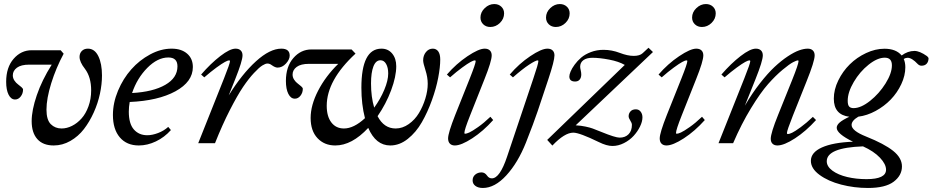

<svg xmlns="http://www.w3.org/2000/svg" viewBox="-20 -704 4585 944"><path d="M244.1 11.2Q191.4 11.2 163.6 -20Q135.7 -51.3 135.7 -108.4Q135.7 -162.1 160.9 -235.8Q186 -309.6 234.4 -386.2H124Q83.5 -386.2 63.2 -371.1Q43 -356 43 -333.5Q43 -319.8 50.8 -308.1Q58.6 -296.4 68.1 -289.6Q77.6 -282.7 85.4 -275.6Q93.3 -268.6 93.3 -263.7Q93.3 -244.1 81.8 -229.5Q70.3 -214.8 54.2 -214.8Q34.2 -214.8 22.2 -238.5Q10.3 -262.2 10.3 -301.8Q10.3 -372.6 46.9 -414.8Q83.5 -457 135.7 -457H278.3L293 -439.9Q255.4 -370.1 231.9 -294.7Q208.5 -219.2 208.5 -165Q208.5 -114.7 229.7 -93.5Q251 -72.3 282.7 -72.3Q308.6 -72.3 334.2 -85.2Q359.9 -98.1 380.9 -121.6Q401.9 -145 415 -181.2Q428.2 -217.3 428.2 -259.8Q428.2 -324.7 397.9 -365.2Q371.1 -399.4 371.1 -424.3Q371.1 -441.9 382.3 -453.4Q393.6 -464.8 412.1 -464.8Q445.3 -464.8 463.4 -428Q481.4 -391.1 481.4 -333Q481.4 -290 471.4 -243.2Q461.4 -196.3 440.9 -150.9Q420.4 -105.5 392.6 -69.3Q364.7 -33.2 325.9 -11Q287.1 11.2 244.1 11.2Z M662.6 11.2Q603 11.2 569.1 -28.6Q535.2 -68.4 535.2 -138.7Q535.2 -198.2 560.3 -258.1Q585.4 -317.9 625.5 -363Q665.5 -408.2 718.3 -436.5Q771 -464.8 823.7 -464.8Q871.6 -464.8 899.9 -440.4Q928.2 -416 928.2 -374.5Q928.2 -301.8 842.5 -255.1Q756.8 -208.5 617.7 -202.6Q613.3 -178.2 613.3 -154.8Q613.3 -95.7 638.2 -67.4Q663.1 -39.1 704.1 -39.1Q728.5 -39.1 757.3 -50Q786.1 -61 807.1 -80.1L820.3 -64.5Q788.6 -28.8 746.6 -8.8Q704.6 11.2 662.6 11.2ZM807.6 -421.4Q754.9 -421.4 704.3 -370.4Q653.8 -319.3 629.4 -246.6Q732.9 -252.4 792.7 -286.9Q852.5 -321.3 852.5 -377.9Q852.5 -421.4 807.6 -421.4Z M954.6 0 1081.5 -318.8Q1110.8 -392.1 1110.8 -403.8Q1110.8 -407.2 1106 -407.2Q1100.6 -407.2 1085.9 -399.4Q1071.3 -391.6 1043.9 -371.6Q1016.6 -351.6 984.4 -323.7L968.8 -337.4Q1015.6 -391.6 1063 -428.2Q1110.4 -464.8 1138.2 -464.8Q1154.3 -464.8 1163.3 -456.1Q1172.4 -447.3 1172.4 -431.6Q1172.4 -404.8 1136.7 -315.4L1104.5 -234.9Q1169.9 -340.3 1238.5 -402.6Q1307.1 -464.8 1363.3 -464.8Q1404.3 -464.8 1404.3 -430.7Q1404.3 -411.6 1386 -391.6Q1367.7 -371.6 1344.7 -371.6Q1333 -371.6 1315.9 -383.8Q1306.2 -391.6 1294.4 -391.6Q1285.2 -391.6 1269.8 -382.1Q1254.4 -372.6 1228.8 -345.2Q1203.1 -317.9 1175 -276.4Q1147 -234.9 1110.1 -162.8Q1073.2 -90.8 1037.1 0Z M1628.4 11.2Q1574.7 11.2 1541 -24.7Q1507.3 -60.5 1507.3 -124Q1507.3 -186.5 1543.9 -257.8Q1580.6 -329.1 1643.1 -390.1H1499.5Q1459 -390.1 1438.7 -375Q1418.5 -359.9 1418.5 -337.4Q1418.5 -323.7 1426.3 -312Q1434.1 -300.3 1443.6 -293.5Q1453.1 -286.6 1460.9 -279.5Q1468.8 -272.5 1468.8 -267.6Q1468.8 -248 1457.3 -233.4Q1445.8 -218.8 1429.7 -218.8Q1409.7 -218.8 1397.7 -242.4Q1385.7 -266.1 1385.7 -305.7Q1385.7 -376.5 1422.4 -418.7Q1459 -460.9 1511.2 -460.9H1708.5L1728 -440.4Q1586.4 -309.6 1586.4 -183.6Q1586.4 -131.8 1609.1 -102.1Q1631.8 -72.3 1670.9 -72.3Q1719.7 -72.3 1774.4 -123Q1756.8 -190.9 1756.8 -272.5Q1756.8 -464.8 1855.5 -464.8Q1888.2 -464.8 1908.2 -440.7Q1928.2 -416.5 1928.2 -378.4Q1928.2 -327.6 1903.1 -260.3Q1877.9 -192.9 1836.4 -132.8Q1867.7 -72.3 1925.3 -72.3Q1959 -72.3 1989.5 -93.8Q2020 -115.2 2039.8 -148.2Q2059.6 -181.2 2071.3 -219.5Q2083 -257.8 2083 -292Q2083 -324.7 2071.8 -359.1Q2060.5 -393.6 2060.5 -407.2Q2060.5 -431.2 2074.2 -448Q2087.9 -464.8 2107.9 -464.8Q2125 -464.8 2134.8 -451.2Q2144.5 -437.5 2144.5 -411.6Q2144.5 -374 2134.5 -321.8Q2124.5 -269.5 2103.5 -211.2Q2082.5 -152.8 2054.2 -103.3Q2025.9 -53.7 1985.1 -21.2Q1944.3 11.2 1898.9 11.2Q1827.6 11.2 1790.5 -75.2Q1710 11.2 1628.4 11.2ZM1804.2 -293.9Q1804.2 -227.1 1819.8 -174.8Q1850.6 -217.3 1869.6 -262.9Q1888.7 -308.6 1888.7 -342.8Q1888.7 -371.6 1878.4 -389.6Q1868.2 -407.7 1850.6 -407.7Q1827.6 -407.7 1815.9 -377.2Q1804.2 -346.7 1804.2 -293.9Z M2390.6 -571.3Q2369.6 -571.3 2356 -584.5Q2342.3 -597.7 2342.3 -617.7Q2342.3 -644 2363.3 -664.1Q2384.3 -684.1 2410.2 -684.1Q2431.2 -684.1 2444.8 -671.1Q2458.5 -658.2 2458.5 -638.2Q2458.5 -611.3 2438 -591.3Q2417.5 -571.3 2390.6 -571.3ZM2216.3 11.2Q2200.7 11.2 2191.9 2.2Q2183.1 -6.8 2183.1 -23.4Q2183.1 -50.3 2218.3 -139.2L2290 -318.8Q2318.8 -391.1 2318.8 -403.8Q2318.8 -407.2 2314 -407.2Q2308.6 -407.2 2293.9 -399.4Q2279.3 -391.6 2252 -371.6Q2224.6 -351.6 2192.9 -323.7L2177.2 -337.4Q2222.7 -390.1 2278.3 -427.5Q2334 -464.8 2362.8 -464.8Q2379.4 -464.8 2388.4 -456.1Q2397.5 -447.3 2397.5 -431.6Q2397.5 -403.3 2362.3 -315.4L2291 -135.7Q2263.2 -65.9 2263.2 -50.3Q2263.2 -46.4 2266.6 -46.4Q2273.4 -46.4 2287.6 -52.7Q2301.8 -59.1 2330.3 -79.1Q2358.9 -99.1 2391.1 -129.9L2404.8 -113.8Q2356 -59.1 2301.8 -23.9Q2247.6 11.2 2216.3 11.2Z M2712.9 -571.3Q2691.9 -571.3 2678.2 -584.5Q2664.6 -597.7 2664.6 -617.7Q2664.6 -644 2685.5 -664.1Q2706.5 -684.1 2732.4 -684.1Q2753.4 -684.1 2767.1 -671.1Q2780.8 -658.2 2780.8 -638.2Q2780.8 -611.3 2760.3 -591.3Q2739.7 -571.3 2712.9 -571.3ZM2354 220.2Q2331.1 220.2 2317.4 210Q2303.7 199.7 2303.7 183.1Q2303.7 165 2316.7 154.3Q2329.6 143.6 2347.7 143.6Q2363.8 143.6 2375 159.7Q2383.8 172.9 2398.4 172.9Q2437.5 172.9 2473.1 66.4L2602.5 -318.8Q2627 -390.6 2627 -403.8Q2627 -407.2 2623.5 -407.2Q2613.8 -407.2 2581.3 -386Q2548.8 -364.7 2502 -323.7L2486.3 -337.4Q2531.7 -390.6 2586.9 -427.7Q2642.1 -464.8 2671.4 -464.8Q2688 -464.8 2697 -456.1Q2706.1 -447.3 2706.1 -431.6Q2706.1 -404.8 2676.3 -315.4L2623.5 -157.2Q2604.5 -100.6 2565.9 -2.9Q2526.4 96.2 2469.5 158.2Q2412.6 220.2 2354 220.2Z M3138.7 -127Q3138.7 -106.4 3126.7 -81.8Q3114.7 -57.1 3095.2 -35.9Q3075.7 -14.6 3047.9 -0.5Q3020 13.7 2991.2 13.7Q2962.9 13.7 2924.3 -5.4Q2829.1 -51.8 2798.8 -51.8Q2755.9 -51.8 2695.8 11.7L2670.4 -16.1L3051.8 -384.8Q3022 -401.9 2974.9 -410.9Q2927.7 -419.9 2892.6 -419.9Q2864.3 -419.9 2848.4 -408.2Q2832.5 -396.5 2832.5 -376Q2832.5 -370.1 2835.2 -358.4Q2837.9 -346.7 2837.9 -337.9Q2837.9 -322.3 2830.1 -312.7Q2822.3 -303.2 2807.6 -303.2Q2779.3 -303.2 2779.3 -328.1Q2779.3 -337.4 2785.4 -352.3Q2791.5 -367.2 2805.2 -386Q2818.8 -404.8 2837.6 -420.9Q2856.4 -437 2885.3 -448Q2914.1 -459 2947.3 -459Q2988.3 -459 3027.8 -443.8Q3065.9 -429.2 3095.7 -429.2Q3125.5 -429.2 3139.6 -442.4L3168.5 -469.2L3190.4 -448.2L2810.5 -87.9Q2836.9 -86.4 2859.4 -81.5Q2881.8 -76.7 2894.3 -72Q2906.7 -67.4 2937 -55.2Q3005.4 -27.3 3026.4 -27.3Q3054.2 -27.3 3070.6 -44.2Q3086.9 -61 3086.9 -90.3Q3086.9 -99.1 3078.9 -111.3Q3070.8 -123.5 3070.8 -132.8Q3070.8 -146 3079.8 -156.2Q3088.9 -166.5 3106.4 -166.5Q3121.1 -166.5 3129.9 -155Q3138.7 -143.6 3138.7 -127Z M3431.2 -571.3Q3410.2 -571.3 3396.5 -584.5Q3382.8 -597.7 3382.8 -617.7Q3382.8 -644 3403.8 -664.1Q3424.8 -684.1 3450.7 -684.1Q3471.7 -684.1 3485.4 -671.1Q3499 -658.2 3499 -638.2Q3499 -611.3 3478.5 -591.3Q3458 -571.3 3431.2 -571.3ZM3256.8 11.2Q3241.2 11.2 3232.4 2.2Q3223.6 -6.8 3223.6 -23.4Q3223.6 -50.3 3258.8 -139.2L3330.6 -318.8Q3359.4 -391.1 3359.4 -403.8Q3359.4 -407.2 3354.5 -407.2Q3349.1 -407.2 3334.5 -399.4Q3319.8 -391.6 3292.5 -371.6Q3265.1 -351.6 3233.4 -323.7L3217.8 -337.4Q3263.2 -390.1 3318.8 -427.5Q3374.5 -464.8 3403.3 -464.8Q3419.9 -464.8 3429 -456.1Q3438 -447.3 3438 -431.6Q3438 -403.3 3402.8 -315.4L3331.5 -135.7Q3303.7 -65.9 3303.7 -50.3Q3303.7 -46.4 3307.1 -46.4Q3314 -46.4 3328.1 -52.7Q3342.3 -59.1 3370.8 -79.1Q3399.4 -99.1 3431.6 -129.9L3445.3 -113.8Q3396.5 -59.1 3342.3 -23.9Q3288.1 11.2 3256.8 11.2Z M3512.7 0 3639.6 -318.8Q3668.9 -392.1 3668.9 -403.8Q3668.9 -407.2 3664.1 -407.2Q3658.7 -407.2 3644 -399.4Q3629.4 -391.6 3602.1 -371.6Q3574.7 -351.6 3542.5 -323.7L3526.9 -337.4Q3573.7 -391.6 3621.1 -428.2Q3668.5 -464.8 3696.3 -464.8Q3712.4 -464.8 3721.4 -456.1Q3730.5 -447.3 3730.5 -431.6Q3730.5 -404.8 3694.8 -315.4L3642.1 -184.1Q3677.7 -245.1 3716.3 -294.4Q3754.9 -343.8 3788.1 -374.8Q3821.3 -405.8 3853 -426.8Q3884.8 -447.8 3908.7 -456.3Q3932.6 -464.8 3951.2 -464.8Q3967.3 -464.8 3976.3 -456.1Q3985.4 -447.3 3985.4 -431.6Q3985.4 -402.8 3945.3 -303.2L3878.4 -135.7Q3849.1 -62 3849.1 -50.3Q3849.1 -44.9 3854 -44.9Q3860.8 -44.9 3874.8 -51.5Q3888.7 -58.1 3916.7 -78.6Q3944.8 -99.1 3976.6 -129.4L3992.2 -113.8Q3942.9 -59.1 3888.9 -23.9Q3835 11.2 3802.2 11.2Q3787.1 11.2 3778.3 2.7Q3769.5 -5.9 3769.5 -21.5Q3769.5 -49.8 3805.7 -139.2L3874.5 -310.1Q3906.2 -389.2 3906.2 -403.8Q3906.2 -407.2 3902.3 -407.2Q3897 -407.2 3879.4 -398.2Q3861.8 -389.2 3827.6 -360.8Q3793.5 -332.5 3756.3 -290.5Q3719.2 -248.5 3672.4 -171.9Q3625.5 -95.2 3584.5 0Z M4247.6 220.2Q4179.7 220.2 4115.7 203.6Q4051.8 187 4009.3 155.8Q3966.8 124.5 3966.8 86.9Q3966.8 45.4 4021 21Q4075.2 -3.4 4173.8 -7.3Q4093.8 -46.4 4093.8 -75.7Q4093.8 -88.9 4108.2 -101.6Q4122.6 -114.3 4155.8 -129.9Q4079.6 -139.6 4079.6 -218.8Q4079.6 -263.7 4101.6 -308.6Q4123.5 -353.5 4158.2 -387.7Q4192.9 -421.9 4238.3 -443.1Q4283.7 -464.4 4328.6 -464.4Q4385.7 -464.4 4413.1 -431.2Q4442.9 -453.6 4476.1 -453.6Q4501.5 -453.6 4537.6 -428.2Q4539.6 -426.8 4542.5 -423.1Q4545.4 -419.4 4545.4 -418.5Q4545.4 -401.4 4536.4 -391.1Q4527.3 -380.9 4510.7 -380.9Q4500.5 -380.9 4492.2 -389.2Q4463.4 -419.9 4442.4 -419.9Q4432.6 -419.9 4423.3 -414.1Q4431.2 -397 4431.2 -373.5Q4431.2 -332.5 4411.4 -290.3Q4391.6 -248 4359.6 -214.8Q4327.6 -181.6 4285.4 -158.7Q4243.2 -135.7 4200.2 -130.4Q4167 -110.8 4167 -89.8Q4167 -61 4238.3 -32.7Q4327.6 2.9 4371.1 37.6Q4414.6 72.3 4414.6 114.3Q4414.6 158.7 4373.8 189.5Q4333 220.2 4247.6 220.2ZM4176.8 -172.4Q4212.9 -172.4 4257.8 -208Q4302.7 -243.7 4334 -293.7Q4365.2 -343.8 4365.2 -382.8Q4365.2 -420.4 4330.1 -420.4Q4293.9 -420.4 4250.7 -386Q4207.5 -351.6 4177.7 -301Q4147.9 -250.5 4147.9 -208.5Q4147.9 -188 4155 -180.2Q4162.1 -172.4 4176.8 -172.4ZM4044.9 88.9Q4044.9 114.7 4073 135.3Q4101.1 155.8 4145.3 166.3Q4189.5 176.8 4240.2 176.8Q4336.4 176.8 4336.4 130.4Q4336.4 103 4306.4 71.3Q4276.4 39.6 4223.1 15.6Q4044.9 22 4044.9 88.9Z"/></svg>

Font: Elstob 6pt
Style: Italic
Weight: 400
Italic angle: -20°
Designer: Peter S. Baker
Version: Version 1.015